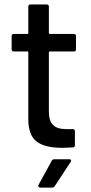

<svg xmlns="http://www.w3.org/2000/svg" viewBox="-20 -661 409 861"><path d="M320.8 -499V-439.9Q320.8 -430.2 311 -430.2H203.1Q199.2 -430.2 199.2 -425.8V-161.1Q199.2 -119.1 217.8 -100.6Q236.3 -82 276.9 -82H306.2Q315.9 -82 315.9 -71.8V-9.8Q315.9 0 306.2 0Q264.2 2 259.8 2Q180.7 2 143.8 -26.6Q106.9 -55.2 106.9 -127V-425.8Q106.9 -430.2 103 -430.2H42Q32.2 -430.2 32.2 -439.9V-499Q32.2 -508.8 42 -508.8H103Q106.9 -508.8 106.9 -513.2V-630.9Q106.9 -641.1 117.2 -641.1H189Q199.2 -641.1 199.2 -630.9V-513.2Q199.2 -508.8 203.1 -508.8H311Q320.8 -508.8 320.8 -499ZM213.9 180.2H161.1Q155.3 180.2 152.6 176.5Q149.9 172.9 152.8 168L211.9 60.1Q214.8 53.2 224.1 53.2H291Q296.9 53.2 298.3 56.4Q299.8 59.6 296.9 64.9L226.1 172.9Q221.7 180.2 213.9 180.2Z"/></svg>

Font: Gruenseis Font Medium
Style: Regular
Weight: 500
Designer: Jeremy Tribby
Foundry: Tribby Type
Version: Version 1.408;Glyphs 3.1.2 (3151)